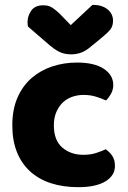

<svg xmlns="http://www.w3.org/2000/svg" viewBox="-20 -760 529 795"><path d="M326 -367Q301 -367 278.5 -359Q256 -351 239.5 -335Q223 -319 213 -295.5Q203 -272 203 -241Q203 -179 238 -149Q273 -119 325 -119Q355 -119 378 -126.5Q401 -134 418 -142Q437 -128 446.5 -112Q456 -96 456 -73Q456 -33 416.5 -9Q377 15 304 15Q241 15 190.5 -1.5Q140 -18 104.5 -50.5Q69 -83 50 -130.5Q31 -178 31 -241Q31 -307 52.5 -356Q74 -405 111 -437Q148 -469 196.5 -485Q245 -501 299 -501Q371 -501 410 -475Q449 -449 449 -408Q449 -389 440 -372.5Q431 -356 419 -344Q402 -352 378 -359.5Q354 -367 326 -367ZM273 -656 363 -740Q402 -740 425 -721.5Q448 -703 448 -674Q448 -652 436.5 -637.5Q425 -623 400 -603L355 -566Q335 -549 315.5 -542Q296 -535 276 -535Q262 -535 251 -537Q240 -539 228.5 -544Q217 -549 203 -559Q189 -569 170 -586L96 -650Q95 -655 94.5 -659Q94 -663 94 -668Q94 -694 109.5 -716Q125 -738 158 -738Q168 -738 176.5 -736.5Q185 -735 194 -729.5Q203 -724 214 -715Q225 -706 239 -691Z"/></svg>

Font: Baloo Tammudu 2 ExtraBold
Style: Regular
Weight: 800
Designer: Maithili Shingre, Omkar Shende and Ek Type
Foundry: Ek Type
Version: Version 1.640;hotconv 1.0.111;makeotfexe 2.5.65597; ttfautoh